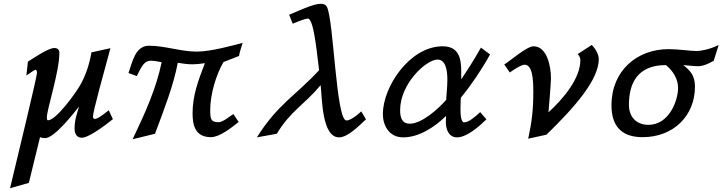

<svg xmlns="http://www.w3.org/2000/svg" viewBox="-20 -708 3808 1012"><path d="M33 284 132 256 191 15C191 15 202 20 218 20C267 20 370 -113 397 -147C384 -105 373 -73 373 -29C373 -14 378 18 411 18C449 18 542 -53 575 -80L553 -127C553 -127 499 -81 480 -81C474 -81 470 -85 470 -95C470 -119 527 -325 562 -454L462 -432C451 -367 431 -309 402 -258C376 -213 275 -74 233 -74C228 -74 227 -80 227 -89C227 -133 293 -329 293 -430C293 -445 283 -455 267 -455C233 -455 158 -402 127 -383L119 -310C144 -327 162 -340 167 -340C174 -340 175 -329 175 -324C175 -304 72 121 33 284Z M657 -323 701 -307C731 -369 744 -388 777 -388C791 -388 808 -385 832 -380C804 -243 745 -112 679 26L797 -3C845 -132 894 -255 917 -377C948 -372 970 -369 995 -369C1013 -369 1033 -371 1060 -375C1025 -284 995 -205 995 -111C995 -51 1007 15 1092 15C1138 15 1201 -36 1238 -65L1210 -107C1193 -96 1154 -64 1134 -64C1092 -64 1088 -78 1088 -129C1088 -210 1119 -315 1158 -381L1240 -413C1243 -434 1249 -449 1259 -482C1216 -471 1094 -436 1017 -436C932 -436 850 -467 765 -467C691 -467 677 -376 657 -323Z M1334 16 1439 -3C1510 -122 1585 -157 1670 -259C1678 -192 1676 16 1767 16C1814 16 1873 -46 1909 -79L1884 -121C1884 -121 1835 -73 1806 -73C1751 -73 1739 -604 1703 -672C1697 -684 1685 -688 1669 -688C1630 -688 1543 -646 1504 -630L1523 -583C1523 -583 1584 -610 1603 -610C1637 -610 1654 -387 1662 -338C1536 -202 1444 -159 1334 16Z M1998 -107C1998 -49 2029 16 2105 16C2190 16 2273 -40 2331 -97C2331 -97 2330 -80 2330 -64C2330 -25 2346 16 2389 16C2440 16 2505 -41 2544 -79L2511 -117C2484 -92 2450 -63 2427 -63C2411 -63 2407 -98 2407 -133C2407 -158 2409 -193 2409 -193C2462 -257 2519 -341 2563 -421L2515 -457C2480 -395 2445 -340 2411 -290V-334C2411 -404 2396 -464 2313 -464C2140 -464 1998 -251 1998 -107ZM2089 -127C2089 -268 2227 -394 2286 -394C2328 -394 2338 -341 2338 -287C2338 -245 2332 -202 2332 -182C2289 -133 2203 -56 2140 -56C2100 -56 2089 -86 2089 -127Z M2638 -368 2667 -326C2683 -337 2726 -367 2745 -367C2788 -367 2791 -283 2791 -224C2791 -127 2783 -65 2764 23L2860 2C3015 -148 3136 -290 3136 -396C3136 -420 3121 -449 3099 -471L3025 -423C3025 -423 3039 -410 3039 -391C3039 -296 2952 -190 2871 -116C2871 -116 2884 -269 2884 -295C2884 -357 2864 -464 2792 -464C2757 -464 2671 -389 2638 -368Z M3203 -153C3203 -51 3249 15 3367 15C3531 15 3643 -99 3643 -251C3643 -311 3617 -337 3581 -365C3602 -364 3631 -359 3661 -359C3696 -359 3742 -388 3742 -388L3768 -471C3723 -448 3673 -439 3652 -439C3623 -439 3552 -449 3504 -449C3338 -449 3203 -336 3203 -153ZM3295 -155C3295 -268 3339 -365 3490 -365C3527 -335 3554 -292 3554 -245C3554 -178 3507 -50 3398 -50C3332 -50 3295 -94 3295 -155Z"/></svg>

Font: KpSans
Style: BoldItalic
Weight: 700
Italic angle: -11°
Version: Version 0.66